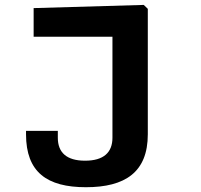

<svg xmlns="http://www.w3.org/2000/svg" viewBox="-20 -567 818 782"><path d="M582 -20V-531L565.5 -547L117 -534V-417.5H438V-6C438 54 402 87.5 326.5 87.5C251 87.5 215.5 54 215.5 -6V-34H86V-20C86 134.5 171.5 195.5 330 195.5C489.5 195.5 582 134.5 582 -20Z"/></svg>

Font: Monaspace Neon Wide
Style: Bold
Weight: 700
Width: 7
Designer: Riley Cran & the Lettermatic Team
Foundry: Lettermatic
Version: Version 1.000 (Monaspace Neon)